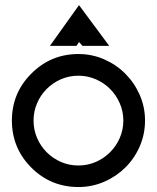

<svg xmlns="http://www.w3.org/2000/svg" viewBox="-20 -735 619 757"><path d="M289.1 2.4Q180.2 2.4 103.5 -74.2Q26.9 -150.9 26.9 -259.8Q26.9 -368.2 103.5 -444.8Q180.7 -522 289.1 -522Q342.8 -522 390.4 -501.2Q438 -480.5 473.9 -444.6Q509.8 -408.7 530.8 -361.1Q551.8 -313.5 551.8 -259.8Q551.8 -205.6 531 -158Q510.3 -110.4 474.4 -74.7Q438.5 -39.1 390.6 -18.3Q342.8 2.4 289.1 2.4ZM289.1 -82.5Q325.2 -82.5 357.4 -96.4Q389.6 -110.4 413.8 -134.5Q438 -158.7 452.1 -190.9Q466.3 -223.1 466.3 -259.8Q466.3 -295.9 452.1 -328.1Q438 -360.4 413.8 -384.5Q389.6 -408.7 357.4 -422.6Q325.2 -436.5 289.1 -436.5Q252.4 -436.5 220.5 -422.6Q188.5 -408.7 164.3 -384.5Q140.1 -360.4 126.2 -328.1Q112.3 -295.9 112.3 -259.8Q112.3 -223.1 126.2 -190.9Q140.1 -158.7 164.3 -134.5Q188.5 -110.4 220.5 -96.4Q252.4 -82.5 289.1 -82.5ZM281.7 -554.2H176.8L291.5 -714.8L410.6 -554.2H305.2L291.5 -569.3Z"/></svg>

Font: Proletarsk
Style: Regular
Weight: 400
Designer: Peter Wiegel, original typeface by Carl Albert Fahrenwaldt 1901
Foundry: Peter Wiegel
Version: Version 1.000 2010 initial release